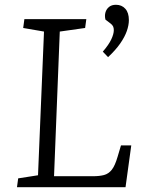

<svg xmlns="http://www.w3.org/2000/svg" viewBox="-20 -783 600 803"><path d="M56 -37 139 -50 164 -651 77 -666 82 -703H341L336 -666L230 -651L206 -46H369Q396 -46 415 -51Q434 -56 447.5 -73Q461 -90 472 -128L486 -175H529L505 0H51ZM432 -544 410 -567Q435 -596 445.5 -618.5Q456 -641 456 -657Q456 -666 453 -672.5Q450 -679 442 -685L421 -701Q417 -717 421 -731Q425 -745 436 -754Q447 -763 465 -763Q489 -763 504 -746.5Q519 -730 519 -699Q519 -678 510.5 -653.5Q502 -629 483 -601.5Q464 -574 432 -544Z"/></svg>

Font: Literata 18pt Light
Style: Italic
Weight: 300
Italic angle: -2°
Designer: Latin by Veronika Burian and Jose Scaglione. Greek by Irene Vlachou. Cyrillic by Vera Evstafieva
Foundry: TypeTogether
Version: Version 3.103;gftools[0.9.29]